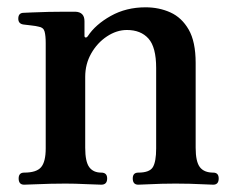

<svg xmlns="http://www.w3.org/2000/svg" viewBox="-20 -505 648 525"><path d="M46 0Q31 0 31 -17Q31 -33 46 -33Q80 -33 92.5 -48Q105 -63 105 -99V-387Q105 -407 102 -418.5Q99 -430 86 -432Q79 -434 65 -435.5Q51 -437 44 -438Q30 -440 30 -454Q30 -470 45 -470Q48 -470 68 -471Q88 -472 113 -472.5Q138 -473 159 -473Q180 -473 186 -473Q211 -472 211 -447V-407Q211 -403 214 -402.5Q217 -402 220 -406Q241 -438 283 -461.5Q325 -485 378 -485Q415 -485 446 -471Q477 -457 496 -424Q515 -391 515 -333V-101Q515 -63 526.5 -48Q538 -33 563 -33Q578 -33 578 -17Q578 0 563 0Q556 0 538 -1Q520 -2 499 -2.5Q478 -3 460 -3Q443 -3 422 -2.5Q401 -2 383.5 -1Q366 0 358 0Q343 0 343 -17Q343 -33 358 -33Q389 -33 398 -48Q407 -63 407 -99V-319Q407 -376 386 -399.5Q365 -423 327 -423Q299 -423 272.5 -405.5Q246 -388 229.5 -359Q213 -330 213 -295V-101Q213 -63 224 -48Q235 -33 257 -33Q273 -33 273 -17Q273 0 257 0Q246 0 215.5 -1.5Q185 -3 159 -3Q142 -3 118 -2.5Q94 -2 74 -1Q54 0 46 0Z"/></svg>

Font: Zen Antique Soft
Style: Regular
Weight: 400
Designer: Yoshimichi Ohira
Foundry: Positype
Version: Version 1.001